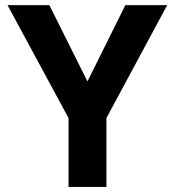

<svg xmlns="http://www.w3.org/2000/svg" viewBox="-20 -742 693 762"><path d="M643.6 -721.7 402.3 -273.4V0H252V-273.4L9.8 -721.7H175.8L327.1 -418.9L477.5 -721.7Z"/></svg>

Font: FreeUniversal
Style: Bold
Weight: 700
Version: Version 1.001